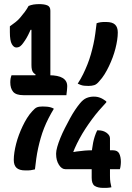

<svg xmlns="http://www.w3.org/2000/svg" viewBox="-20 -818 640 934"><path d="M358 -411Q373 -434 384.5 -457.5Q396 -481 405.5 -505Q415 -529 422 -553.5Q429 -578 434.5 -603Q440 -628 443.5 -654Q447 -680 450 -705Q455 -707 460 -708Q465 -709 470.5 -710Q476 -711 482.5 -711Q489 -711 497 -711Q526 -711 539.5 -698.5Q553 -686 553 -660Q553 -643 550 -623Q547 -603 541.5 -581.5Q536 -560 528 -538.5Q520 -517 510 -496Q500 -475 488.5 -456.5Q477 -438 463 -423Q451 -408 439 -404Q427 -400 410 -400Q399 -400 389.5 -401Q380 -402 372.5 -405Q365 -408 358 -411ZM242 -289Q228 -266 216 -242.5Q204 -219 194.5 -195Q185 -171 178 -146.5Q171 -122 165.5 -97Q160 -72 156.5 -46.5Q153 -21 150 6Q145 7 140 8Q135 9 129.5 10Q124 11 117.5 11Q111 11 103 11Q74 11 60.5 -1.5Q47 -14 47 -40Q47 -57 50 -77Q53 -97 58.5 -118.5Q64 -140 72 -161.5Q80 -183 90 -204Q100 -225 111.5 -243.5Q123 -262 137 -277Q150 -292 160 -296Q170 -300 188 -300Q199 -300 209 -299Q219 -298 227.5 -295.5Q236 -293 242 -289ZM36 -452H218Q263 -452 285 -438.5Q307 -425 307 -399Q307 -395 306.5 -389Q306 -383 305.5 -376.5Q305 -370 304 -364.5Q303 -359 303 -355H94Q58 -355 44 -371.5Q30 -388 30 -418Q30 -424 30.5 -428Q31 -432 31.5 -436Q32 -440 33.5 -444Q35 -448 36 -452ZM225 -431H149L153 -456Q146 -460 141.5 -465.5Q137 -471 135 -480Q133 -489 133 -502Q133 -510 133 -528.5Q133 -547 133 -570Q133 -593 133 -617.5Q133 -642 133 -662.5Q133 -683 133 -696L147 -673H115L136 -689Q130 -676 123.5 -661.5Q117 -647 109.5 -634Q102 -621 93 -609Q87 -600 79 -593.5Q71 -587 59 -587Q47 -587 37.5 -603.5Q28 -620 28 -662V-690Q42 -700 55 -710Q68 -720 78 -732Q90 -746 100.5 -760Q111 -774 119 -789Q124 -791 130 -793Q136 -795 143 -796Q150 -797 157 -797.5Q164 -798 171 -798Q195 -798 210 -792Q225 -786 225 -766Q225 -757 225 -732.5Q225 -708 225 -674.5Q225 -641 225 -605Q225 -569 225 -534.5Q225 -500 225 -472.5Q225 -445 225 -431ZM522 93Q518 94 513.5 94.5Q509 95 504.5 95.5Q500 96 494.5 96Q489 96 482 96Q456 96 441 86.5Q426 77 426 47V-61Q426 -77 428 -93Q430 -109 433 -124Q436 -139 441 -154.5Q446 -170 453 -184H458Q482 -184 498.5 -172Q515 -160 515 -145V38Q515 56 517 69Q519 82 522 93ZM563 5H298Q280 5 266.5 -16.5Q253 -38 253 -68V-72Q253 -84 258.5 -103.5Q264 -123 273.5 -146.5Q283 -170 295.5 -194.5Q308 -219 320.5 -242Q333 -265 345.5 -283.5Q358 -302 368 -314Q384 -334 400.5 -341Q417 -348 436 -348Q446 -348 453.5 -346.5Q461 -345 468.5 -342Q476 -339 483 -334.5Q490 -330 497 -325V-320Q479 -301 461 -280Q443 -259 426.5 -236.5Q410 -214 395 -191Q380 -168 367 -144Q354 -120 344 -97.5Q334 -75 327 -52L337 -113V-51L307 -72Q332 -78 352.5 -81Q373 -84 392.5 -85.5Q412 -87 433 -87H529Q552 -87 560 -71Q568 -55 568 -30Q568 -25 567.5 -20Q567 -15 566.5 -10.5Q566 -6 565 -2Q564 2 563 5Z"/></svg>

Font: Recursive Casual SemiBold
Style: Regular
Weight: 600
Version: Version 1.047